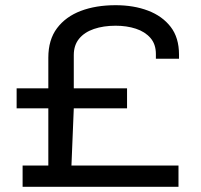

<svg xmlns="http://www.w3.org/2000/svg" viewBox="-20 -719 772 739"><path d="M67 0V-82H166V-302H44V-379H166V-497Q166 -566 199.5 -610.5Q233 -655 291 -677Q349 -699 425 -699Q495 -699 550 -678Q605 -657 637 -615.5Q669 -574 669 -509V-493H580V-511Q580 -549 559 -573Q538 -597 503 -608.5Q468 -620 425 -620Q378 -620 341.5 -607.5Q305 -595 284.5 -570Q264 -545 264 -507V-379H469V-302H264L255 -82H667V0Z"/></svg>

Font: Archivo Expanded
Style: Regular
Weight: 400
Width: 7
Designer: Hector Gatti
Foundry: Omnibus-Type
Version: Version 2.001